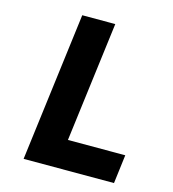

<svg xmlns="http://www.w3.org/2000/svg" viewBox="-108 -817 817 907"><g transform="rotate(15 300.0 -363.5)"><path d="M90.5 0 182.5 -727H344L258 -49L173 -140.5H550L532.5 0Z"/></g></svg>

Font: Spline Sans Mono
Style: Bold Italic
Weight: 700
Italic angle: -4°
Monospace: yes
Version: Version 1.004